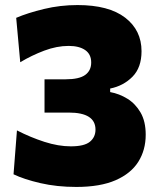

<svg xmlns="http://www.w3.org/2000/svg" viewBox="-20 -724 630 759"><path d="M281.5 15Q205 15 140 0Q75 -15 33.5 -35L47 -208.5Q100.5 -181 155.8 -163.2Q211 -145.5 260 -145.5Q313.5 -145.5 335.5 -163.8Q357.5 -182 357.5 -211.5Q357.5 -279 252 -279H156V-410.5H239.5Q293 -410.5 316.8 -427.8Q340.5 -445 340.5 -477Q340.5 -509.5 316.8 -526Q293 -542.5 251.5 -542.5Q204.5 -542.5 154.8 -523.8Q105 -505 60 -478L44 -653.5Q89.5 -673 153.8 -688.5Q218 -704 286.5 -704Q410 -704 474.8 -654.2Q539.5 -604.5 539.5 -521.5Q539.5 -457 503.8 -420.8Q468 -384.5 415.5 -374V-360Q451.5 -353.5 483.5 -333.8Q515.5 -314 535.8 -279Q556 -244 556 -191.5Q556 -131 526.8 -84.5Q497.5 -38 436.8 -11.5Q376 15 281.5 15Z"/></svg>

Font: Heraclito ExtraBold
Style: Regular
Weight: 800
Designer: Kostas Bartsokas (font) & Cristiano Sobral (main changes)
Foundry: Kostas Bartsokas (font) & Cristiano Sobral (main changes)
Version: Version 1.00;July 8, 2020;FontCreator 13.0.0.2655 64-bit